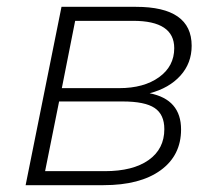

<svg xmlns="http://www.w3.org/2000/svg" viewBox="-20 -542 642 562"><path d="M55 0 160 -522H378Q541 -522 541 -408Q541 -357 508 -320.5Q475 -284 418 -269Q510 -251 510 -163Q510 -87 450 -43.5Q390 0 283 0ZM112 -41H287Q369 -41 415 -73.5Q461 -106 461 -164Q461 -207 432.5 -226Q404 -245 339 -245H153ZM161 -284H329Q401 -284 445.5 -316Q490 -348 490 -401Q490 -481 370 -481H200Z"/></svg>

Font: Montserrat Light
Style: Italic
Weight: 300
Italic angle: -11.3°
Designer: Julieta Ulanovsky
Foundry: Julieta Ulanovsky
Version: Version 9.000; ttfautohint (v1.8.4.7-5d5b)